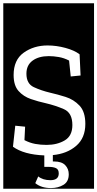

<svg xmlns="http://www.w3.org/2000/svg" viewBox="-32 -937 593 1170"><path d="M-12 213V-917H541V213ZM387 125Q387 92 365.5 69.5Q344 47 298 47H290V8Q376 0 432 -48Q488 -96 488 -182Q488 -256 452.5 -293.5Q417 -331 367.5 -346.5Q318 -362 274 -372Q219 -385 174 -406Q129 -427 129 -488Q129 -540 166.5 -567.5Q204 -595 265 -595Q294 -595 326 -589.5Q358 -584 389 -568L399 -471L459 -477L453 -606Q422 -630 367 -645Q312 -660 258 -660Q174 -660 112.5 -616Q51 -572 51 -480Q51 -416 81 -382.5Q111 -349 156 -333.5Q201 -318 247 -308Q307 -294 358 -271.5Q409 -249 409 -175Q409 -109 362.5 -81.5Q316 -54 252 -54Q216 -54 183 -60Q150 -66 117 -83L121 -165L61 -171L47 -43Q113 5 238 10V80H268Q292 80 309 87.5Q326 95 326 120Q326 161 275 161Q229 161 201 138L183 179Q219 209 279 209Q322 209 354.5 189.5Q387 170 387 125Z"/></svg>

Font: Zilla Slab Highlight Regular
Style: Regular
Weight: 400
Designer: Typotheque Type Foundry
Foundry: Typotheque type foundry
Version: Version 1.1; 2017; ttfautohint (v1.6)